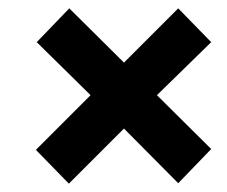

<svg xmlns="http://www.w3.org/2000/svg" viewBox="-20 -567 545 460"><path d="M146 -547 277 -417 407 -547 486 -466 356 -339 486 -210 407 -128 277 -259 145 -127 66 -208 197 -339 68 -466Z"/></svg>

Font: PT Sans
Style: Bold Italic
Weight: 700
Italic angle: -12°
Designer: A.Korolkova, O.Umpeleva, V.Yefimov
Foundry: ParaType Ltd
Version: Version 2.003W OFL